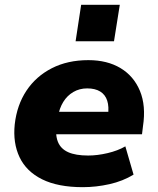

<svg xmlns="http://www.w3.org/2000/svg" viewBox="-20 -764 653 795"><path d="M323 11Q220 11 154.5 -21.5Q89 -54 61 -113Q33 -172 41 -249Q50 -329 89.5 -388.5Q129 -448 194.5 -481.5Q260 -515 346 -515Q424 -515 479 -482Q534 -449 559.5 -387.5Q585 -326 572 -241L568 -208H186L201 -301H439L427 -286Q432 -322 424 -347Q416 -372 395 -385Q374 -398 341 -398Q309 -398 283.5 -383Q258 -368 242 -342Q226 -316 220 -281L215 -252Q208 -207 219.5 -177.5Q231 -148 262 -134Q293 -120 345 -120Q383 -120 425.5 -130Q468 -140 499 -158L533 -41Q489 -14 433.5 -1.5Q378 11 323 11ZM293 -593 316 -744H476L452 -593Z"/></svg>

Font: Nunito Sans 8pt Black
Style: Italic
Weight: 900
Italic angle: -9°
Version: Version 3.101;gftools[0.9.27]